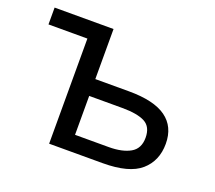

<svg xmlns="http://www.w3.org/2000/svg" viewBox="-96 -664 889 793"><g transform="rotate(20 348.0 -268.0)"><path d="M277 -536V-316H425Q535 -316 588.5 -277.5Q642 -239 642 -164Q642 -89 591 -44.5Q540 0 424 0H189V-462H18V-536ZM422 -242H277V-71H425Q484 -71 519.5 -91Q555 -111 555 -159Q555 -207 522 -224.5Q489 -242 422 -242Z"/></g></svg>

Font: Noto Sans
Style: Regular
Weight: 400
Designer: Monotype Design Team
Foundry: Monotype Imaging Inc.
Version: Version 2.007